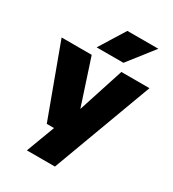

<svg xmlns="http://www.w3.org/2000/svg" viewBox="-245 -936 1156 1284"><g transform="rotate(30 333.0 -294.0)"><path d="M170 220 252.5 0 334.5 -178.5 455 -550H672L386.5 220ZM196.5 0 -6.5 -550H226L406 0ZM229.5 -610 352.5 -808H591.5L436.5 -610Z"/></g></svg>

Font: Encode Sans SemiExpanded Black
Style: Regular
Weight: 900
Width: 6
Designer: Multiple Designers
Foundry: Impallari Type
Version: Version 3.002